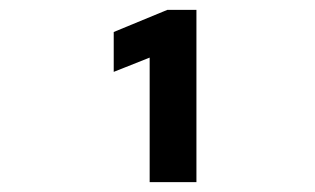

<svg xmlns="http://www.w3.org/2000/svg" viewBox="-20 -720 640 390"><path d="M284 -350V-603L211 -574V-655L320 -700H379V-350Z"/></svg>

Font: Red Hat Mono VF Light
Style: Regular
Weight: 300
Monospace: yes
Designer: Pentagram, MCKL
Foundry: Pentagram, MCKL
Version: Version 1.023